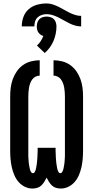

<svg xmlns="http://www.w3.org/2000/svg" viewBox="-20 -1084 540 1112"><path d="M168 8Q144 8 122.5 -3Q101 -14 86 -32Q71 -50 62 -72Q53 -94 48 -117Q43 -140 41 -163.5Q39 -187 39 -210V-525Q39 -550 42 -575.5Q45 -601 54 -625.5Q63 -650 77.5 -671Q92 -692 113 -707Q134 -722 159.5 -728.5Q185 -735 210 -735V-646Q197 -646 185.5 -640Q174 -634 166.5 -623.5Q159 -613 154.5 -600.5Q150 -588 148 -575.5Q146 -563 145 -550Q144 -537 144 -525V-210Q144 -203 144 -196.5Q144 -190 144 -183Q144 -176 144.5 -169Q145 -162 145.5 -155Q146 -148 146.5 -141.5Q147 -135 148.5 -128Q150 -121 151 -114Q152 -107 154 -100.5Q156 -94 160 -87.5Q164 -81 171 -81Q177 -81 180.5 -86.5Q184 -92 186 -98Q188 -104 189 -110Q190 -116 191 -122Q192 -128 193 -134Q194 -140 194.5 -146.5Q195 -153 195.5 -159Q196 -165 196.5 -171Q197 -177 197 -183.5Q197 -190 197.5 -196Q198 -202 198 -208Q198 -214 198 -221V-228H302V-221Q302 -214 302 -208Q302 -202 302.5 -196Q303 -190 303 -183.5Q303 -177 303.5 -171Q304 -165 304.5 -159Q305 -153 305.5 -146.5Q306 -140 307 -134Q308 -128 309 -122Q310 -116 311 -110Q312 -104 314 -98Q316 -92 319.5 -86.5Q323 -81 329 -81Q336 -81 340 -87.5Q344 -94 346 -100.5Q348 -107 349 -114Q350 -121 351.5 -128Q353 -135 353.5 -141.5Q354 -148 354.5 -155Q355 -162 355.5 -169Q356 -176 356 -183Q356 -190 356 -196.5Q356 -203 356 -210V-525Q356 -537 355 -550Q354 -563 352 -575.5Q350 -588 345.5 -600.5Q341 -613 333.5 -623.5Q326 -634 314.5 -640Q303 -646 290 -646V-735Q315 -735 340.5 -728.5Q366 -722 387 -707Q408 -692 422.5 -671Q437 -650 446 -625.5Q455 -601 458 -575.5Q461 -550 461 -525V-210Q461 -187 459 -163.5Q457 -140 452 -117Q447 -94 438 -72Q429 -50 414 -32Q399 -14 377.5 -3Q356 8 332 8Q318 8 304.5 4Q291 0 281 -9.5Q271 -19 263.5 -31Q256 -43 250 -55Q244 -43 236.5 -31Q229 -19 219 -9.5Q209 0 195.5 4Q182 8 168 8ZM106 -931Q106 -959 115.5 -985.5Q125 -1012 146 -1030.5Q167 -1049 194.5 -1056.5Q222 -1064 250 -1064Q268 -1064 285 -1058.5Q302 -1053 318.5 -1045Q335 -1037 350 -1028Q365 -1019 381.5 -1011Q398 -1003 415 -997.5Q432 -992 450 -992V-931Q432 -931 415 -936Q398 -941 381.5 -949Q365 -957 350 -966Q335 -975 318.5 -983Q302 -991 285 -996.5Q268 -1002 250 -1002Q236 -1002 222 -997.5Q208 -993 197.5 -983Q187 -973 183 -959Q179 -945 179 -931ZM239 -777 194 -820Q206 -831 215.5 -845.5Q225 -860 231 -876Q222 -878 214.5 -883.5Q207 -889 202 -896.5Q197 -904 195 -913Q193 -922 193 -931Q193 -942 196.5 -953.5Q200 -965 208 -973Q216 -981 227.5 -984.5Q239 -988 250 -988Q261 -988 272.5 -984.5Q284 -981 292 -973Q300 -965 303.5 -953.5Q307 -942 307 -931Q307 -909 302.5 -887.5Q298 -866 289.5 -846Q281 -826 268 -808.5Q255 -791 239 -777Z"/></svg>

Font: Iosevka Term Curly Extrabold
Style: Regular
Weight: 800
Designer: Belleve Invis
Foundry: Belleve Invis
Version: Version 32.3.0